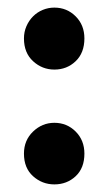

<svg xmlns="http://www.w3.org/2000/svg" viewBox="-20 -477 285 505"><path d="M43 -73Q43 -108 67 -131Q91 -154 123 -154Q156 -154 179 -131Q202 -108 202 -73Q202 -35 179 -13.5Q156 8 123 8Q91 8 67 -13.5Q43 -35 43 -73ZM43 -376Q43 -393 49.5 -408Q56 -423 67 -434Q78 -445 92.5 -451Q107 -457 123 -457Q156 -457 179 -434Q202 -411 202 -376Q202 -338 179 -316Q156 -294 123 -294Q91 -294 67 -316Q43 -338 43 -376Z"/></svg>

Font: Ek Mukta
Style: Bold
Weight: 700
Designer: Girish Dalvi and Yashodeep Gholap
Foundry: Ek Type
Version: Version 2.538;PS 1.002;hotconv 16.6.51;makeotf.lib2.5.65220;